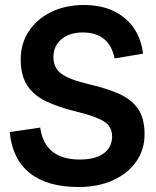

<svg xmlns="http://www.w3.org/2000/svg" viewBox="-20 -740 626 769"><path d="M294 9Q169 9 99 -47Q29 -103 19 -211L141 -229Q159 -101 300 -101Q361 -101 395 -125.5Q429 -150 429 -194Q429 -234 395 -254.5Q361 -275 286 -293Q216 -310 166 -333.5Q116 -357 89.5 -397Q63 -437 63 -503Q63 -566 95.5 -615Q128 -664 185 -692Q242 -720 317 -720Q416 -720 479 -668Q542 -616 553 -525L439 -506Q418 -610 311 -610Q259 -610 226.5 -583Q194 -556 194 -512Q194 -468 226 -444.5Q258 -421 335 -403Q404 -387 454 -365.5Q504 -344 531.5 -306Q559 -268 559 -202Q559 -140 525.5 -92.5Q492 -45 432.5 -18Q373 9 294 9Z"/></svg>

Font: Livvic SemiBold
Style: Regular
Weight: 600
Designer: Jacques Le Bailly, Baron von Fonthausen
Version: Version 1.001; ttfautohint (v1.8.2)